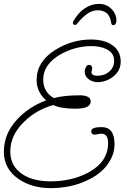

<svg xmlns="http://www.w3.org/2000/svg" viewBox="-72 -919 645 991"><path d="M189 52Q95 52 27 7Q-52 -45 -52 -136Q-52 -228 15 -301Q75 -367 166 -401Q117 -444 117 -506Q117 -601 214 -662Q300 -715 397 -715Q460 -715 500 -691Q551 -661 551 -601Q551 -555 514 -525Q477 -495 431 -495Q407 -495 386 -510Q365 -525 365 -550Q365 -559 371 -571.5Q377 -584 386 -584Q404 -584 404 -566Q404 -563 402 -556.5Q400 -550 400 -547Q400 -528 431 -528Q467 -528 492 -549.5Q517 -571 517 -606Q517 -646 478 -665Q447 -681 400 -681Q315 -681 238 -637Q151 -586 151 -508Q151 -444 206 -413Q233 -420 266 -423.5Q299 -427 339 -427Q396 -427 396 -395Q396 -358 317 -358Q242 -358 203 -377Q113 -351 52 -290Q-19 -221 -19 -137Q-19 -59 48 -17Q103 17 190 17Q298 17 383 -28Q486 -83 486 -181Q486 -229 451 -229Q445 -229 433.5 -226.5Q422 -224 416 -224Q399 -224 399 -242Q399 -263 452 -263Q519 -263 519 -176Q519 -162 517 -149Q515 -136 511 -123Q480 -35 378 12Q294 52 189 52ZM512 -789Q504 -789 502 -801Q496 -839 477 -852.5Q458 -866 433 -866Q404 -866 378.5 -848Q353 -830 327 -798Q322 -790 315 -790Q310 -790 306 -795.5Q302 -801 307 -810Q330 -852 365 -875.5Q400 -899 439 -899Q467 -899 487 -886Q507 -873 518 -853.5Q529 -834 529 -814Q529 -804 524.5 -796.5Q520 -789 512 -789Z"/></svg>

Font: Send Flowers
Style: Regular
Weight: 400
Designer: Robert E. Leuschke
Foundry: Robert E. Leuschke
Version: Version 1.010; ttfautohint (v1.8.4.7-5d5b)